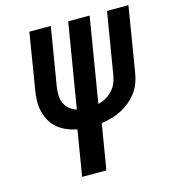

<svg xmlns="http://www.w3.org/2000/svg" viewBox="-109 -826 828 917"><g transform="rotate(-15 305.0 -367.5)"><path d="M184 0 221 -225Q195 -230 171 -240Q147 -250 127.5 -266Q108 -282 95 -304Q82 -326 75.5 -351.5Q69 -377 69.5 -404Q70 -431 75 -459L120 -735H226L178 -444Q175 -423 176 -402.5Q177 -382 185.5 -364.5Q194 -347 209 -335Q224 -323 243 -317L312 -735H418L349 -316Q369 -321 387 -331Q405 -341 419 -356Q433 -371 441.5 -389.5Q450 -408 453 -427L504 -735H610L557 -413Q553 -388 544 -364Q535 -340 519 -319Q503 -298 482 -281Q461 -264 438 -252.5Q415 -241 390 -234Q365 -227 341 -224L304 0Z"/></g></svg>

Font: Iosevka Extended Oblique
Style: Bold
Weight: 700
Width: 7
Italic angle: -9°
Monospace: yes
Designer: Belleve Invis
Foundry: Belleve Invis
Version: Version 32.5.0; ttfautohint (v1.8.4)